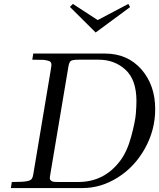

<svg xmlns="http://www.w3.org/2000/svg" viewBox="-20 -955 808 975"><path d="M35.2 0 40 -30.8Q94.2 -30.8 112.8 -34.2Q133.8 -37.1 140.4 -45.7Q147 -54.2 149.9 -75.2L237.8 -600.1L241.2 -624Q241.2 -639.2 232.7 -643.6Q224.1 -647.9 203.1 -650.9Q187 -651.9 144 -651.9L148.9 -683.1H512.2Q627.4 -683.1 697.8 -603Q768.1 -522.9 768.1 -400.9Q768.1 -294.9 716.1 -201.4Q664.1 -107.9 578.6 -54Q493.2 0 398.9 0ZM232.9 -51.8Q232.9 -42 240 -37.1Q247.1 -32.2 254.6 -31.5Q262.2 -30.8 279.8 -30.8H377Q509.8 -30.8 590.8 -139.2Q626 -186 646.5 -262.5Q667 -338.9 669.9 -377.9Q672.9 -417 672.9 -441.9Q672.9 -549.8 617.4 -600.8Q562 -651.9 480 -651.9H382.8Q347.7 -651.9 339.4 -645.5Q331.1 -639.2 327.1 -615.2L235.8 -71.8Q232.9 -56.6 232.9 -51.8ZM335 -919.9 350.1 -935.1 476.1 -853 631.8 -935.1 640.6 -918.9 465.8 -790Z"/></svg>

Font: CMU Serif Extra
Style: RomanSlanted
Weight: 500
Italic angle: -9.46001°
Version: Version 0.7.0